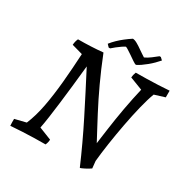

<svg xmlns="http://www.w3.org/2000/svg" viewBox="-183 -967 1120 1146"><g transform="rotate(30 376.5 -394.0)"><path d="M519 19Q460 -118 391.5 -254Q323 -390 252 -526Q244 -447 236.5 -379.5Q229 -312 222 -255.5Q215 -199 208.5 -153Q202 -107 195 -72L281 -38Q281 -20 272 0Q232 0 192.5 1Q153 2 113.5 4Q74 6 34 9Q33 -3 33 -14.5Q33 -26 33 -38L110 -57Q123 -88 133.5 -124Q144 -160 151.5 -199.5Q159 -239 165 -283Q171 -327 175.5 -374Q180 -421 183.5 -471.5Q187 -522 190 -575L115 -596Q116 -610 119 -621Q122 -632 126 -640Q169 -640 213 -642Q257 -644 297 -648Q316 -600 335 -556Q354 -512 373 -471Q392 -430 411 -391.5Q430 -353 450 -315Q470 -277 490.5 -238.5Q511 -200 533 -159Q535 -174 538.5 -200.5Q542 -227 547 -262Q552 -297 558 -336.5Q564 -376 571.5 -416.5Q579 -457 587 -496Q595 -535 603 -568L515 -602Q516 -620 524 -640Q562 -640 600.5 -641Q639 -642 677 -643.5Q715 -645 753 -648Q753 -637 753 -625Q753 -613 753 -602L682 -580Q666 -538 650 -473Q634 -408 620 -333.5Q606 -259 595.5 -188.5Q585 -118 580 -64L585 -15Q578 -10 568 -4Q558 2 548 7Q538 12 530 15.5Q522 19 519 19ZM309 -689 293 -706Q308 -725 325.5 -742Q343 -759 364 -775.5Q385 -792 408 -807Q421 -807 439.5 -796.5Q458 -786 476 -773Q489 -764 501 -756Q513 -748 521 -743Q541 -752 561.5 -767.5Q582 -783 598 -796H607L623 -781Q611 -767 596 -752Q581 -737 564 -723Q547 -709 531 -698Q515 -687 502 -681Q495 -681 477.5 -693Q460 -705 441 -718Q427 -727 415 -735Q403 -743 396 -745Q387 -741 373 -731.5Q359 -722 344.5 -710.5Q330 -699 319 -689Z"/></g></svg>

Font: Labrada
Style: Italic
Weight: 400
Italic angle: -7°
Designer: Mercedes Jáuregui
Foundry: Omnibus-Type Team
Version: Version 1.000